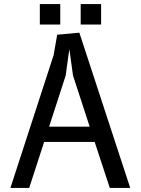

<svg xmlns="http://www.w3.org/2000/svg" viewBox="-20 -920 690 940"><path d="M31 0 242.5 -650 260 -750 368.5 -760 617.5 0H517.5L443.5 -225H196L123 0ZM319.5 -680 301.5 -550 220.5 -300H419L337.5 -550ZM175 -900H275V-800H175ZM375 -900H475V-800H375Z"/></svg>

Font: B612
Style: Regular
Weight: 400
Designer: Nicolas Chauveau, Thomas Paillot, Jonathan Favre-Lamarine, Jean-Luc Vinot
Foundry: AIRBUS
Version: Version 1.008